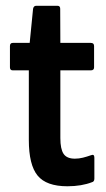

<svg xmlns="http://www.w3.org/2000/svg" viewBox="-20 -642 370 670"><path d="M215.2 8Q141.7 8 111.2 -29.3Q80.6 -66.7 80.6 -153.8V-396.5H24.6Q14.7 -396.5 14.7 -406.9V-481.4Q14.7 -492.3 24.6 -492.3H83.6L95.4 -611.4Q97.4 -621.8 106.4 -621.8H180.7Q190.1 -621.8 190.1 -611.4L190.6 -492.3H296.9Q308.3 -492.3 308.3 -481.4V-406.9Q308.3 -396.5 296.9 -396.5H190.6V-160.1Q190.6 -121.9 201.9 -105.1Q213.2 -88.3 241.3 -88.3Q255.4 -88.3 269.4 -91.8Q283.5 -95.3 297.4 -100.3Q309.3 -105.3 309.3 -91.9V-18.4Q309.3 -7.9 300.4 -6Q283.9 0.5 262 4.3Q240.1 8 215.2 8Z"/></svg>

Font: Sofia Sans Condensed
Style: Regular
Weight: 400
Designer: Botio Nikoltchev, Ani Petrova
Foundry: lettersoup
Version: Version 4.100